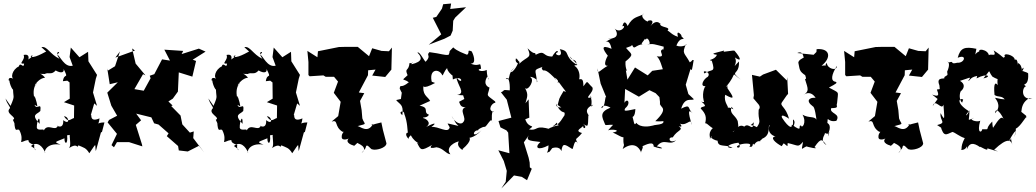

<svg xmlns="http://www.w3.org/2000/svg" viewBox="-20 -831 5880 1090"><path d="M243 -538C260 -551 183 -500 157 -508C144 -514 193 -529 138 -491C134 -472 162 -530 114 -519C127 -491 78 -466 117 -470C114 -436 96 -484 87 -454C49 -436 36 -386 63 -380C19 -406 29 -363 33 -375C36 -340 68 -289 54 -349C52 -267 69 -297 40 -230L11 -272C22 -236 41 -224 36 -216C5 -186 83 -164 53 -151C77 -93 98 -95 61 -142C65 -67 77 -106 90 -92C123 -27 74 -13 125 -33C163 -42 116 -27 175 -8C167 29 207 31 156 -2C191 -32 223 0 237 37C228 40 236 -23 324 -10C281 -27 295 -24 346 -46C344 -13 367 -5 361 -63C398 -65 400 -86 378 -87C370 -49 388 -7 371 10C424 -25 416 18 425 -6C454 7 468 7 487 39C533 -28 517 -12 524 27L553 -79L559 -82L573 -136C523 -136 540 -112 545 -159C481 -131 505 -194 495 -176L515 -244L531 -230L508 -306L524 -384L531 -406L530 -407L482 -483L480 -537L431 -506L382 -561L375 -507L393 -458C345 -446 322 -514 303 -523C340 -539 280 -549 318 -497C264 -522 247 -572 215 -563ZM362 -373 375 -363 376 -271 343 -251 401 -232 400 -161C378 -154 368 -133 343 -171C374 -170 378 -117 339 -149C343 -84 286 -128 308 -116C293 -82 250 -135 228 -89C234 -105 195 -84 189 -106C188 -143 207 -188 205 -128C152 -184 192 -181 209 -201C216 -258 189 -201 176 -236L192 -227C190 -253 170 -310 175 -274C155 -356 217 -376 176 -345C181 -354 203 -387 236 -390C208 -424 187 -410 234 -411C256 -423 272 -403 296 -431C330 -411 346 -422 341 -440C373 -375 345 -423 337 -370Z M825 -195 855 -131 880 -124 937 -74 927 -58 991 -2 995 23 1046 29 1111 -4 1139 35 1077 -47 1080 -85 1058 -78 1015 -125 1005 -175 952 -229 960 -232 936 -255 961 -271 990 -311 995 -420 1072 -396 1093 -485 1074 -492 1147 -538 1109 -555 1011 -524 1020 -542 913 -549 945 -487 900 -494 856 -410 830 -401 835 -387 796 -316 743 -325 792 -410 806 -403 750 -470 730 -556 746 -544 635 -504 661 -539 633 -455 589 -428V-442L603 -353L649 -364L589 -305L612 -231L645 -174L599 -150L591 -136L644 -71L613 -7L627 5L644 -24H713L788 0L786 -11L751 -122L781 -148L753 -186L842 -164Z M1395 -538C1412 -551 1335 -500 1309 -508C1296 -514 1345 -529 1290 -491C1286 -472 1314 -530 1266 -519C1279 -491 1230 -466 1269 -470C1266 -436 1248 -484 1239 -454C1201 -436 1188 -386 1215 -380C1171 -406 1181 -363 1185 -375C1188 -340 1220 -289 1206 -349C1204 -267 1221 -297 1192 -230L1163 -272C1174 -236 1193 -224 1188 -216C1157 -186 1235 -164 1205 -151C1229 -93 1250 -95 1213 -142C1217 -67 1229 -106 1242 -92C1275 -27 1226 -13 1277 -33C1315 -42 1268 -27 1327 -8C1319 29 1359 31 1308 -2C1343 -32 1375 0 1389 37C1380 40 1388 -23 1476 -10C1433 -27 1447 -24 1498 -46C1496 -13 1519 -5 1513 -63C1550 -65 1552 -86 1530 -87C1522 -49 1540 -7 1523 10C1576 -25 1568 18 1577 -6C1606 7 1620 7 1639 39C1685 -28 1669 -12 1676 27L1705 -79L1711 -82L1725 -136C1675 -136 1692 -112 1697 -159C1633 -131 1657 -194 1647 -176L1667 -244L1683 -230L1660 -306L1676 -384L1683 -406L1682 -407L1634 -483L1632 -537L1583 -506L1534 -561L1527 -507L1545 -458C1497 -446 1474 -514 1455 -523C1492 -539 1432 -549 1470 -497C1416 -522 1399 -572 1367 -563ZM1514 -373 1527 -363 1528 -271 1495 -251 1553 -232 1552 -161C1530 -154 1520 -133 1495 -171C1526 -170 1530 -117 1491 -149C1495 -84 1438 -128 1460 -116C1445 -82 1402 -135 1380 -89C1386 -105 1347 -84 1341 -106C1340 -143 1359 -188 1357 -128C1304 -184 1344 -181 1361 -201C1368 -258 1341 -201 1328 -236L1344 -227C1342 -253 1322 -310 1327 -274C1307 -356 1369 -376 1328 -345C1333 -354 1355 -387 1388 -390C1360 -424 1339 -410 1386 -411C1408 -423 1424 -403 1448 -431C1482 -411 1498 -422 1493 -440C1525 -375 1497 -423 1489 -370Z M2055 10C2061 -27 2083 19 2094 17C2113 24 2172 10 2174 -17L2154 -93L2145 -136C2091 -124 2074 -113 2098 -128C2068 -70 2024 -115 2010 -115C2070 -131 2049 -122 2037 -159L2033 -206L2024 -258L2048 -302L2017 -306L2069 -404L2070 -432L2112 -436L2093 -402L2167 -394L2202 -436V-442L2205 -561L2188 -540L2146 -542L2093 -557L2075 -512L2011 -565H1942L1904 -564L1785 -540L1782 -506L1725 -542L1731 -479V-405L1738 -398L1816 -403L1829 -395H1938L1868 -405L1899 -368L1875 -304L1914 -253L1900 -172L1863 -141C1903 -153 1875 -115 1924 -83C1941 -85 1918 -78 1920 -52C1921 -29 1962 -40 1977 -57C1922 -28 1976 -6 1989 -5C1977 12 2029 -36 2004 -22C2009 -17 2075 3 2033 38Z M2256 -269 2229 -263C2249 -237 2273 -240 2264 -177C2236 -199 2276 -207 2275 -185C2295 -135 2292 -89 2296 -77C2292 -82 2273 -69 2300 -42C2295 -60 2339 -69 2305 -84C2321 -19 2386 -9 2348 -20C2369 22 2369 29 2434 -9C2434 -9 2402 19 2458 5C2498 11 2509 41 2537 45C2504 3 2569 -27 2585 -28C2564 3 2622 32 2605 16C2665 -35 2644 -50 2644 -50C2627 -49 2666 -39 2714 -92C2652 -34 2665 -100 2699 -90C2681 -90 2718 -112 2731 -111C2742 -107 2774 -181 2774 -131C2771 -147 2769 -214 2785 -196C2741 -202 2776 -251 2792 -247L2791 -255C2733 -300 2749 -280 2759 -334C2759 -334 2717 -346 2746 -396C2768 -369 2745 -372 2743 -434C2715 -419 2677 -435 2711 -441C2705 -491 2709 -446 2651 -470C2690 -467 2664 -531 2657 -540C2627 -550 2650 -535 2632 -520C2613 -528 2574 -541 2553 -562C2519 -528 2540 -548 2527 -520C2502 -516 2489 -526 2418 -535C2397 -515 2431 -517 2397 -481C2392 -477 2361 -544 2350 -532C2377 -506 2381 -481 2316 -466C2319 -488 2333 -469 2305 -473C2300 -423 2275 -448 2294 -404C2255 -367 2267 -389 2301 -364C2252 -324 2255 -358 2249 -329C2272 -277 2264 -314 2261 -305ZM2616 -269 2586 -253C2591 -247 2591 -219 2624 -223C2580 -208 2635 -160 2609 -137C2598 -120 2561 -134 2544 -173C2568 -137 2559 -138 2583 -116C2503 -133 2519 -138 2533 -108C2524 -70 2468 -116 2429 -110C2472 -143 2430 -127 2399 -110C2437 -135 2391 -161 2386 -159C2370 -170 2404 -156 2415 -180C2378 -193 2423 -220 2362 -231L2422 -258C2408 -285 2373 -290 2386 -356C2381 -346 2373 -318 2450 -360C2404 -377 2395 -382 2433 -359C2410 -441 2473 -444 2491 -404C2495 -397 2499 -428 2524 -450C2511 -453 2517 -415 2577 -384C2560 -385 2544 -438 2551 -380C2616 -410 2606 -336 2570 -396C2575 -348 2628 -300 2575 -292C2614 -290 2637 -285 2605 -303ZM2489 -782 2457 -735 2437 -730 2485 -636 2414 -577 2503 -611 2538 -629 2550 -657 2553 -713 2564 -731 2626 -790 2536 -780 2541 -811 2496 -807Z M3115 10C3115 10 3156 -5 3167 27C3174 -22 3185 -13 3229 15C3235 18 3241 -57 3262 -13C3241 -55 3249 -31 3284 -76C3232 -90 3296 -108 3291 -120C3286 -90 3321 -106 3289 -129C3320 -108 3318 -110 3320 -175C3334 -171 3278 -206 3348 -237C3321 -208 3352 -244 3330 -289L3338 -278C3286 -266 3356 -307 3343 -335C3306 -370 3320 -377 3292 -341C3292 -386 3282 -382 3268 -381C3276 -414 3260 -448 3241 -457C3247 -471 3286 -438 3214 -511C3227 -481 3253 -501 3253 -464C3175 -515 3223 -540 3158 -552C3187 -494 3110 -523 3147 -535C3146 -556 3121 -522 3115 -510C3057 -510 3079 -550 3021 -520C3015 -544 3021 -510 2975 -557C3002 -498 2974 -514 2928 -469C2930 -482 2906 -510 2908 -494C2902 -473 2940 -458 2926 -485C2894 -399 2854 -416 2904 -448C2854 -413 2886 -375 2851 -383C2866 -399 2876 -368 2874 -318C2825 -323 2851 -318 2824 -307L2857 -265L2883 -163L2810 -144L2821 -108L2855 -91L2865 -78L2872 39L2809 22L2840 83L2857 139L2851 201L2826 239L2898 165L2942 173L2972 192L2999 127L2988 119L2987 92L2981 64L2954 -23L2994 -80C2956 -32 2980 -33 3048 -25C3011 8 3035 26 3094 -6C3094 43 3071 40 3100 30ZM3078 -104C3017 -117 3033 -88 2983 -96C3026 -128 2981 -96 2962 -154L2985 -163L2981 -267L2963 -245C2971 -278 2983 -292 2960 -332C2976 -309 3021 -380 2989 -394C2994 -399 3041 -379 3028 -364C3025 -440 2996 -429 3071 -455C3033 -446 3081 -420 3061 -432C3075 -429 3079 -441 3140 -376C3112 -395 3138 -395 3152 -365C3139 -353 3153 -376 3147 -372C3180 -324 3209 -297 3180 -315C3148 -261 3158 -278 3146 -235L3168 -220C3166 -224 3137 -213 3136 -243C3172 -168 3190 -212 3185 -177C3152 -124 3146 -124 3116 -112C3155 -139 3127 -142 3152 -120C3070 -104 3068 -69 3106 -97Z M3888 -297 3873 -350 3900 -439C3909 -426 3909 -436 3918 -490C3907 -493 3914 -487 3896 -477C3867 -532 3849 -525 3874 -579C3889 -583 3855 -558 3820 -572C3845 -638 3883 -588 3846 -628C3862 -620 3814 -676 3829 -622C3782 -636 3773 -671 3762 -650C3805 -684 3719 -669 3728 -700C3739 -672 3718 -739 3672 -682C3715 -735 3626 -711 3669 -704C3629 -714 3614 -749 3636 -753C3604 -731 3575 -742 3543 -683C3543 -683 3526 -730 3513 -682C3543 -693 3500 -630 3465 -674C3480 -661 3507 -607 3429 -613C3481 -614 3462 -622 3418 -593C3423 -594 3441 -606 3452 -554C3387 -581 3403 -550 3431 -514C3430 -517 3396 -452 3431 -458C3382 -431 3373 -403 3372 -443L3390 -356L3427 -266C3413 -310 3419 -241 3404 -226C3389 -197 3385 -253 3446 -220C3381 -194 3397 -168 3415 -125C3417 -114 3448 -130 3476 -118C3476 -145 3467 -129 3432 -91C3452 -100 3516 -91 3458 -78C3473 -76 3533 -32 3520 -62C3515 10 3531 -27 3515 15C3576 -30 3609 4 3620 35C3611 42 3640 -4 3625 0C3651 -12 3692 -31 3691 1C3752 22 3749 6 3709 0C3749 -53 3783 2 3818 -35C3779 -13 3768 -54 3799 -51C3828 -97 3864 -91 3833 -115C3864 -102 3843 -135 3818 -143C3875 -92 3902 -177 3907 -121C3884 -203 3888 -211 3912 -188C3881 -214 3905 -244 3847 -214C3868 -285 3908 -256 3919 -268ZM3747 -303 3723 -284C3732 -226 3722 -244 3729 -236C3732 -220 3776 -216 3700 -143C3751 -139 3749 -150 3745 -134C3721 -112 3663 -138 3661 -80C3689 -98 3684 -123 3685 -118C3671 -114 3616 -103 3592 -134C3579 -110 3579 -144 3569 -175C3534 -189 3584 -128 3587 -212C3519 -197 3522 -201 3530 -217C3565 -246 3541 -278 3525 -247L3529 -326L3607 -282L3667 -319L3702 -302L3728 -275ZM3647 -606C3654 -631 3685 -573 3656 -578C3687 -585 3696 -579 3748 -566C3743 -525 3753 -562 3737 -548C3719 -535 3766 -504 3708 -511C3737 -488 3737 -425 3761 -411L3763 -441L3683 -429L3657 -403L3585 -448L3542 -379L3533 -432C3549 -420 3528 -434 3531 -482C3584 -525 3564 -522 3534 -559C3599 -582 3543 -564 3569 -575C3582 -544 3586 -576 3630 -580C3602 -577 3669 -623 3629 -619Z M3983 -276C3971 -286 3997 -238 3961 -255C4009 -216 3960 -233 3958 -215C3987 -185 3992 -165 3983 -130C3992 -141 4033 -79 4039 -114C3990 -78 4017 -52 4009 -41C4035 -86 4008 -26 4017 -49C4051 -22 4081 -35 4054 -33C4055 10 4101 -15 4139 9C4094 10 4108 -13 4172 -21C4199 21 4143 7 4173 -6C4186 -17 4260 -24 4234 1C4263 11 4247 -30 4261 -9C4290 -53 4314 -8 4285 -40C4283 -14 4308 -44 4308 -44C4360 -65 4336 -119 4350 -121C4329 -77 4376 -52 4388 -58C4343 -53 4384 -19 4418 -1C4436 -33 4456 -31 4397 -40C4465 4 4447 9 4452 -19C4517 -4 4509 7 4539 -26C4530 29 4526 15 4558 0C4560 2 4636 20 4604 4C4645 -56 4648 -35 4672 -7C4629 -35 4667 -67 4663 -76C4698 -58 4696 -109 4681 -57C4679 -77 4707 -114 4677 -133C4680 -180 4675 -134 4728 -145C4756 -188 4686 -185 4699 -217C4749 -218 4724 -227 4732 -245C4738 -319 4750 -298 4686 -334C4729 -357 4736 -361 4723 -367C4694 -371 4700 -407 4731 -457C4733 -425 4675 -440 4674 -474C4648 -447 4711 -464 4644 -458C4700 -502 4695 -558 4616 -552L4615 -536L4599 -520L4506 -530C4550 -550 4536 -481 4551 -508C4541 -503 4507 -489 4513 -471C4522 -425 4518 -425 4575 -388C4526 -436 4570 -380 4550 -382C4569 -322 4574 -314 4541 -291C4586 -328 4621 -262 4606 -276C4579 -278 4549 -261 4595 -227C4606 -224 4614 -161 4615 -151C4606 -173 4570 -159 4536 -180C4562 -134 4532 -99 4528 -118C4506 -123 4544 -73 4476 -123C4459 -72 4510 -135 4482 -153C4487 -89 4459 -102 4420 -162C4405 -196 4472 -150 4460 -155C4442 -226 4405 -229 4419 -250L4446 -289L4454 -298L4449 -393L4447 -374L4385 -435L4312 -408L4294 -396L4249 -406L4260 -290L4257 -273L4284 -241C4284 -241 4302 -224 4287 -208C4282 -142 4305 -149 4277 -109C4234 -132 4233 -108 4260 -137C4253 -76 4233 -140 4205 -112C4171 -135 4144 -75 4140 -82C4181 -114 4171 -111 4168 -144C4153 -180 4119 -184 4133 -225C4161 -192 4125 -229 4111 -218C4120 -225 4087 -249 4097 -293C4159 -258 4142 -283 4110 -330C4107 -361 4121 -342 4102 -339C4173 -421 4120 -423 4185 -380C4116 -433 4180 -399 4175 -482C4123 -429 4173 -467 4152 -505C4186 -481 4193 -492 4150 -543L4142 -544L4088 -537L4091 -544C4045 -531 4004 -526 4050 -520C4037 -487 3989 -493 4021 -486C4044 -413 4020 -443 3980 -414C3959 -439 4022 -422 3998 -395C3974 -383 3950 -338 3986 -342C3980 -341 3959 -291 3981 -243Z M5102 10C5108 -27 5130 19 5141 17C5160 24 5219 10 5221 -17L5201 -93L5192 -136C5138 -124 5121 -113 5145 -128C5115 -70 5071 -115 5057 -115C5117 -131 5096 -122 5084 -159L5080 -206L5071 -258L5095 -302L5064 -306L5116 -404L5117 -432L5159 -436L5140 -402L5214 -394L5249 -436V-442L5252 -561L5235 -540L5193 -542L5140 -557L5122 -512L5058 -565H4989L4951 -564L4832 -540L4829 -506L4772 -542L4778 -479V-405L4785 -398L4863 -403L4876 -395H4985L4915 -405L4946 -368L4922 -304L4961 -253L4947 -172L4910 -141C4950 -153 4922 -115 4971 -83C4988 -85 4965 -78 4967 -52C4968 -29 5009 -40 5024 -57C4969 -28 5023 -6 5036 -5C5024 12 5076 -36 5051 -22C5056 -17 5122 3 5080 38Z M5303 -269 5275 -229C5289 -276 5326 -200 5336 -237C5341 -164 5347 -136 5320 -189C5313 -143 5358 -136 5300 -121C5361 -79 5339 -102 5319 -118C5337 -48 5354 -69 5387 -82C5402 -79 5428 -55 5457 -47C5425 12 5450 23 5429 19C5474 29 5472 -29 5469 17C5482 -19 5503 -25 5545 5C5534 -9 5593 35 5585 11C5648 29 5661 36 5624 19C5701 -54 5722 -36 5729 -4C5708 -71 5734 -49 5707 -29C5744 -98 5757 -102 5738 -53C5747 -85 5746 -78 5747 -101C5777 -114 5808 -182 5809 -163C5795 -183 5829 -155 5778 -196C5781 -226 5788 -253 5823 -274L5840 -271C5771 -262 5783 -339 5805 -341C5774 -364 5822 -330 5817 -412C5820 -424 5754 -425 5792 -447C5774 -392 5793 -461 5759 -473C5758 -431 5762 -507 5741 -491C5741 -519 5669 -536 5685 -509C5671 -498 5689 -501 5621 -545C5647 -491 5582 -550 5590 -495C5614 -543 5533 -562 5539 -539C5512 -530 5514 -499 5523 -554C5458 -567 5432 -561 5417 -503C5472 -526 5456 -471 5415 -475C5370 -463 5400 -487 5369 -477C5337 -484 5388 -493 5357 -424C5361 -399 5361 -408 5340 -393C5355 -375 5290 -403 5313 -347C5314 -321 5322 -326 5299 -323C5300 -312 5326 -273 5272 -294ZM5663 -269 5629 -276C5628 -272 5672 -234 5629 -188C5632 -228 5666 -188 5686 -136C5670 -185 5655 -162 5614 -100C5626 -114 5616 -80 5613 -141C5563 -92 5610 -97 5556 -97C5554 -77 5524 -71 5545 -146C5527 -134 5470 -154 5509 -162C5463 -143 5486 -144 5483 -206C5475 -174 5448 -162 5480 -200C5406 -246 5424 -278 5448 -266L5442 -248C5418 -271 5432 -319 5438 -316C5413 -297 5485 -339 5430 -372C5479 -386 5501 -404 5476 -371C5492 -375 5483 -397 5549 -403C5558 -413 5539 -460 5524 -386C5588 -420 5611 -394 5563 -386C5611 -441 5584 -434 5614 -396C5660 -369 5637 -400 5644 -347C5633 -364 5619 -365 5626 -292C5647 -277 5665 -290 5684 -267Z"/></svg>

Font: Asimov Aggro
Style: Medium
Weight: 500
Designer: Google
Version: Version 2.000980; 2014